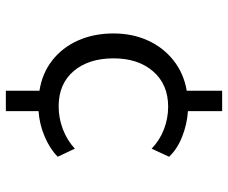

<svg xmlns="http://www.w3.org/2000/svg" viewBox="-80 -566 761 640"><g transform="rotate(90 300.0 -245.5)"><path d="M282 115V3Q224 -6 181 -39.5Q138 -73 114.5 -125.5Q91 -178 91 -244Q91 -307 114.5 -358.5Q138 -410 181 -444Q224 -478 282 -488V-606H350V-492Q394 -489 435.5 -472.5Q477 -456 502 -429L475 -371Q447 -398 410.5 -412Q374 -426 335 -426Q261 -426 217.5 -376Q174 -326 174 -244Q174 -161 216.5 -111Q259 -61 334 -61Q373 -61 410 -75Q447 -89 475 -115L502 -58Q476 -32 435 -14.5Q394 3 350 6V115Z"/></g></svg>

Font: Winston
Style: Regular
Weight: 400
Designer: Original fonts by Vernon Adams / Changes by Cristiano Sobral
Foundry: Original fonts by Vernon Adams / Changes by Cristiano Sobral
Version: Version 2.503;July 17, 2020;FontCreator 13.0.0.2655 64-bit